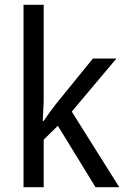

<svg xmlns="http://www.w3.org/2000/svg" viewBox="-20 -780 525 800"><path d="M162 -370Q162 -350 160.5 -324Q159 -298 158 -276H162Q171 -290 187 -312Q203 -334 215 -349L367 -536H465L279 -315L477 0H378L221 -256L162 -198V0H78V-760H162Z"/></svg>

Font: Noto Sans Telugu SemiCondensed
Style: Regular
Weight: 400
Width: 4
Designer: Jelle Bosma - Monotype Design Team
Foundry: Monotype Imaging Inc.
Version: Version 2.005; ttfautohint (v1.8.4.7-5d5b)